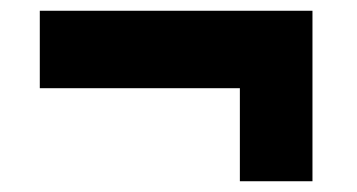

<svg xmlns="http://www.w3.org/2000/svg" viewBox="-20 -435 663 357"><path d="M561 -415H54V-271H426V-98H561Z"/></svg>

Font: FIGSv2-sans-serif ExtraBold
Style: Regular
Weight: 800
Designer: Matt McInerney, Pablo Impallari, Rodrigo Fuenzalida,Mirko Velimirovic
Foundry: Matt McInerney, Pablo Impallari, Rodrigo Fuenzalida
Version: Version 4.021;hotconv 1.0.109;makeotfexe 2.5.65596